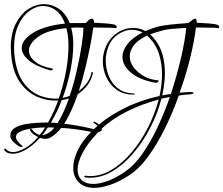

<svg xmlns="http://www.w3.org/2000/svg" viewBox="-49 -616 1079 928"><path d="M407 292Q358 292 331.5 265Q305 238 305 195Q305 157 326 112Q347 67 392 21Q389 20 385 20Q354 14 318.5 9Q283 4 247 2Q235 17 222.5 28.5Q210 40 196 48Q185 55 169 55Q157 55 144 50Q126 70 107 85.5Q88 101 67 112Q39 127 11 127Q-1 127 -11.5 123Q-22 119 -28 109Q-30 105 -27 102.5Q-24 100 -22 103Q-9 119 14 119Q27 119 40.5 114.5Q54 110 67 103Q104 83 135 46Q113 36 101.5 22Q90 8 101 7H102Q106 7 108 12Q110 17 118 23Q122 26 128 30Q134 34 143 36Q150 28 156.5 19Q163 10 169 0Q153 0 129.5 2Q106 4 82.5 9Q59 14 43.5 23Q28 32 28 47Q28 57 39 70Q50 83 58 88Q61 89 61 91Q61 94 54 94Q48 94 42 91Q30 83 15.5 69.5Q1 56 1 40Q1 16 21.5 3Q42 -10 71.5 -15.5Q101 -21 129.5 -22.5Q158 -24 173 -24Q175 -24 178 -24Q181 -24 183 -23Q197 -48 209.5 -75Q222 -102 232 -130Q183 -127 135 -146.5Q87 -166 52 -212Q17 -258 7 -332Q6 -346 4.5 -359Q3 -372 3 -384Q3 -454 27 -501Q51 -548 87.5 -572Q124 -596 164 -596Q202 -596 235.5 -573.5Q269 -551 288 -504Q306 -505 326 -504.5Q346 -504 366 -505Q366 -505 376 -515.5Q386 -526 395 -526Q405 -526 406 -506Q429 -505 453.5 -503.5Q478 -502 495.5 -499Q513 -496 515 -488Q516 -480 511 -480Q508 -480 501.5 -481Q495 -482 484 -482Q471 -482 445.5 -482.5Q420 -483 402 -483Q397 -446 387 -395Q377 -344 363.5 -287.5Q350 -231 332 -176Q355 -193 371.5 -215.5Q388 -238 393 -266Q394 -270 397.5 -268Q401 -266 400 -262Q392 -228 372.5 -203Q353 -178 327 -161Q313 -121 296.5 -84Q280 -47 261 -18Q329 -10 391 5L405 8L418 -4L423 -8Q419 -11 414.5 -14.5Q410 -18 404 -22Q401 -24 403 -26.5Q405 -29 409 -27Q414 -25 419.5 -21.5Q425 -18 429 -14Q482 -58 555 -94.5Q628 -131 722 -152Q734 -206 734 -257Q734 -303 723 -343.5Q712 -384 689 -415Q682 -423 675.5 -430.5Q669 -438 662 -444Q617 -423 597.5 -396.5Q578 -370 578 -344Q578 -316 597 -290.5Q616 -265 646.5 -248Q677 -231 713 -228Q718 -228 718 -225Q718 -222 713 -218.5Q708 -215 702 -216Q623 -231 583 -265.5Q543 -300 543 -340Q543 -372 567 -403Q591 -434 640 -459Q615 -472 589 -472Q570 -472 553.5 -466Q537 -460 523 -451Q492 -431 477 -396Q462 -361 462 -323Q462 -285 476.5 -249Q491 -213 519.5 -190Q548 -167 589 -165Q603 -165 603 -161Q603 -159 593 -159Q547 -159 514.5 -182.5Q482 -206 465 -243Q448 -280 448 -320Q448 -360 465.5 -397Q483 -434 519 -458Q533 -468 553 -474.5Q573 -481 595 -481Q609 -481 624 -477.5Q639 -474 654 -466Q666 -471 679 -476Q692 -481 706 -485Q730 -492 769 -496.5Q808 -501 842 -503L862 -505Q863 -505 871 -512Q879 -519 888 -524Q897 -529 900 -521Q902 -517 901.5 -511.5Q901 -506 902 -506Q924 -505 948.5 -503.5Q973 -502 991 -499Q1009 -496 1010 -488Q1011 -480 1006 -480Q1003 -480 996.5 -481Q990 -482 979 -482Q966 -482 946.5 -482.5Q927 -483 912.5 -483Q898 -483 898 -483Q891 -422 871 -339Q851 -256 819 -168L863 -171H872Q887 -171 887 -167Q887 -162 869 -160Q842 -159 815 -154Q786 -72 748 5Q710 82 665.5 142.5Q621 203 571 234Q522 265 480.5 278.5Q439 292 407 292ZM235 -140Q258 -205 270 -271Q282 -337 282 -393Q282 -404 281.5 -414Q281 -424 280 -434Q279 -447 276.5 -458.5Q274 -470 272 -480Q181 -471 136 -438.5Q91 -406 91 -371Q91 -343 119.5 -319Q148 -295 203 -285Q207 -283 207 -282Q207 -279 202.5 -277Q198 -275 193 -276Q121 -297 88.5 -326Q56 -355 56 -383Q56 -424 112 -458Q168 -492 265 -502Q249 -546 220.5 -566.5Q192 -587 160 -587Q126 -587 93.5 -563.5Q61 -540 40 -495Q19 -450 19 -385Q19 -372 20 -358.5Q21 -345 23 -331Q34 -257 67 -213.5Q100 -170 145 -153Q190 -136 235 -140ZM254 -143Q262 -145 271 -147Q280 -149 288 -153Q308 -213 322.5 -277Q337 -341 345.5 -395.5Q354 -450 354 -482Q322 -484 295 -482Q301 -460 304 -432Q305 -425 305 -416Q305 -407 305 -399Q305 -343 291.5 -276Q278 -209 254 -143ZM735 -155 777 -162Q807 -254 826.5 -339Q846 -424 851 -481Q845 -481 824 -479.5Q803 -478 779.5 -476Q756 -474 741 -470Q706 -461 677 -450Q683 -444 689.5 -437Q696 -430 702 -422Q726 -391 737 -350Q748 -309 748 -263Q748 -237 744.5 -210Q741 -183 735 -155ZM402 273Q432 273 472 258.5Q512 244 558 212Q602 181 640.5 125.5Q679 70 712.5 -1Q746 -72 772 -147Q762 -146 751.5 -143.5Q741 -141 731 -139Q713 -68 678 0Q643 68 596.5 123Q550 178 496.5 210.5Q443 243 387 243Q380 243 374 242.5Q368 242 362 241Q358 241 358.5 237Q359 233 363 233Q369 234 375 234.5Q381 235 387 235Q441 235 492.5 203.5Q544 172 588.5 119Q633 66 666.5 0Q700 -66 718 -135Q636 -113 565 -77.5Q494 -42 443 5V9Q443 20 425 23Q421 27 420 29Q371 81 348.5 126Q326 171 326 204Q326 236 346 254.5Q366 273 402 273ZM229 -21Q244 -44 258 -75Q272 -106 284 -140Q275 -137 266.5 -135.5Q258 -134 249 -132Q239 -103 225.5 -76Q212 -49 197 -23Q205 -23 213 -22.5Q221 -22 229 -21ZM155 37Q158 37 160.5 36.5Q163 36 166 35Q190 29 214 1Q206 0 198.5 0Q191 0 183 0H182Q176 10 169.5 19Q163 28 155 37Z"/></svg>

Font: Lovers Quarrel
Style: Regular
Weight: 400
Designer: Robert E. Leuschke
Foundry: Robert E. Leuschke
Version: Version 1.010; ttfautohint (v1.8.3)